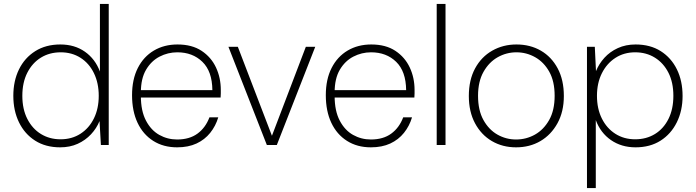

<svg xmlns="http://www.w3.org/2000/svg" viewBox="-20 -740 3552 980"><path d="M287 12Q213 12 159.5 -22Q106 -56 77 -115.5Q48 -175 48 -251Q48 -327 77 -386Q106 -445 160 -479Q214 -513 288 -513Q361 -513 413.5 -476Q466 -439 490 -375V-720H535V0H495L488 -122Q473 -85 444.5 -54.5Q416 -24 376.5 -6Q337 12 287 12ZM289 -29Q347 -29 391 -57.5Q435 -86 459.5 -136Q484 -186 484 -251Q484 -316 459.5 -366.5Q435 -417 391 -445Q347 -473 290 -473Q233 -473 189 -446Q145 -419 119.5 -369Q94 -319 94 -251Q94 -183 119.5 -133Q145 -83 189 -56Q233 -29 289 -29Z M884 12Q814 12 762 -21Q710 -54 682 -113.5Q654 -173 654 -254Q654 -335 683.5 -393Q713 -451 765.5 -482Q818 -513 886 -513Q960 -513 1009 -480.5Q1058 -448 1082.5 -395.5Q1107 -343 1107 -281Q1107 -272 1107 -263Q1107 -254 1106 -242H686V-280H1064Q1063 -376 1013 -424.5Q963 -473 885 -473Q837 -473 794.5 -451Q752 -429 725.5 -384Q699 -339 699 -268V-250Q699 -174 725 -124.5Q751 -75 793 -51.5Q835 -28 884 -28Q947 -28 988 -58Q1029 -88 1049 -141H1094Q1081 -97 1053 -62Q1025 -27 983 -7.5Q941 12 884 12Z M1342 0 1146 -501H1194L1368 -47L1541 -501H1589L1393 0Z M1873 12Q1803 12 1751 -21Q1699 -54 1671 -113.5Q1643 -173 1643 -254Q1643 -335 1672.5 -393Q1702 -451 1754.5 -482Q1807 -513 1875 -513Q1949 -513 1998 -480.5Q2047 -448 2071.5 -395.5Q2096 -343 2096 -281Q2096 -272 2096 -263Q2096 -254 2095 -242H1675V-280H2053Q2052 -376 2002 -424.5Q1952 -473 1874 -473Q1826 -473 1783.5 -451Q1741 -429 1714.5 -384Q1688 -339 1688 -268V-250Q1688 -174 1714 -124.5Q1740 -75 1782 -51.5Q1824 -28 1873 -28Q1936 -28 1977 -58Q2018 -88 2038 -141H2083Q2070 -97 2042 -62Q2014 -27 1972 -7.5Q1930 12 1873 12Z M2209 0V-720H2254V0Z M2614 12Q2545 12 2490.5 -20Q2436 -52 2404.5 -111Q2373 -170 2373 -250Q2373 -332 2405 -391Q2437 -450 2492.5 -481.5Q2548 -513 2616 -513Q2686 -513 2740.5 -481.5Q2795 -450 2826.5 -391Q2858 -332 2858 -250Q2858 -170 2825.5 -111Q2793 -52 2738.5 -20Q2684 12 2614 12ZM2614 -28Q2666 -28 2710.5 -53Q2755 -78 2783 -127.5Q2811 -177 2811 -251Q2811 -325 2783.5 -374Q2756 -423 2711.5 -448Q2667 -473 2616 -473Q2565 -473 2520.5 -448Q2476 -423 2448 -373.5Q2420 -324 2420 -251Q2420 -177 2447.5 -127.5Q2475 -78 2519 -53Q2563 -28 2614 -28Z M2976 220V-501H3016L3022 -377Q3037 -414 3065 -445Q3093 -476 3133.5 -494.5Q3174 -513 3224 -513Q3299 -513 3352.5 -479Q3406 -445 3435 -386Q3464 -327 3464 -250Q3464 -175 3434.5 -115.5Q3405 -56 3351.5 -22Q3298 12 3224 12Q3152 12 3098.5 -25Q3045 -62 3021 -127V220ZM3222 -29Q3279 -29 3323 -56Q3367 -83 3392 -133Q3417 -183 3417 -251Q3417 -319 3392 -368.5Q3367 -418 3323 -445.5Q3279 -473 3222 -473Q3165 -473 3121 -444.5Q3077 -416 3052 -366Q3027 -316 3027 -251Q3027 -185 3052 -135Q3077 -85 3121 -57Q3165 -29 3222 -29Z"/></svg>

Font: DM Sans 17pt ExtraLight
Style: Regular
Weight: 250
Version: Version 4.004;gftools[0.9.30]